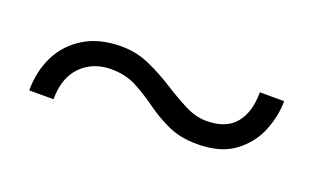

<svg xmlns="http://www.w3.org/2000/svg" viewBox="-36 -478 679 416"><g transform="rotate(20 303.5 -270.5)"><path d="M421 -202Q382 -202 353 -215.5Q324 -229 300 -246.5Q276 -264 250.5 -277.5Q225 -291 192 -291Q150 -291 123 -264Q96 -237 96 -187H40Q40 -231 57.5 -266.5Q75 -302 110 -323.5Q145 -345 196 -345Q230 -345 260.5 -331.5Q291 -318 318.5 -300.5Q346 -283 372 -269.5Q398 -256 423 -256Q468 -256 489.5 -282Q511 -308 511 -354H567Q567 -320 553 -285Q539 -250 507 -226Q475 -202 421 -202Z"/></g></svg>

Font: Kulim Park ExtraLight
Style: Regular
Weight: 275
Designer: Noponies / Dale Sattler
Foundry: Noponies
Version: Version 1.000; ttfautohint (v1.8.3)